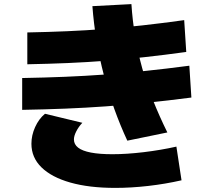

<svg xmlns="http://www.w3.org/2000/svg" viewBox="-20 -845 1040 935"><path d="M600 -160Q566 -233 537 -313.5Q508 -394 486 -478.5Q464 -563 450 -648Q436 -733 430 -815L620 -825Q625 -747 638 -669Q651 -591 672.5 -513Q694 -435 725 -357Q756 -279 795 -200ZM541 70Q414 70 322.5 44Q231 18 182 -30Q133 -78 133 -145Q133 -186 151 -226Q169 -266 199 -291L381 -247Q363 -228 351.5 -205.5Q340 -183 340 -166Q340 -142 360.5 -126Q381 -110 423 -102Q465 -94 527 -94Q597 -94 680 -104Q763 -114 839 -131L864 33Q785 51 702 60.5Q619 70 541 70ZM113 -687Q215 -689 307.5 -693Q400 -697 490 -704Q580 -711 674.5 -721.5Q769 -732 877 -747L887 -592Q778 -577 682 -566.5Q586 -556 495 -549Q404 -542 310.5 -538Q217 -534 113 -532ZM88 -465Q198 -467 296 -471Q394 -475 490 -482Q586 -489 687 -499.5Q788 -510 902 -525L912 -370Q796 -355 694 -344.5Q592 -334 495 -327Q398 -320 298.5 -316Q199 -312 88 -310Z"/></svg>

Font: M PLUS 2 Thin Black
Style: Regular
Weight: 900
Version: Version 1.001